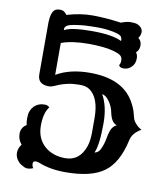

<svg xmlns="http://www.w3.org/2000/svg" viewBox="-86 -829 800 925"><g transform="rotate(10 314.0 -366.5)"><path d="M138.2 17.6Q113.3 28.8 94.7 20.3Q76.2 11.7 67.4 2.4Q47.9 -17.6 47.9 -41.5Q47.9 -65.4 63.5 -84Q44.4 -105.5 44.4 -135.3Q44.4 -165 70.8 -181.6Q67.4 -193.8 67.4 -214.8Q67.4 -235.8 72.5 -249Q77.6 -262.2 86.9 -272.5Q107.9 -293.9 139.6 -293.9Q153.3 -293.9 163.6 -284.7Q138.7 -252.9 138.7 -190.9Q138.7 -127.9 180.7 -90.8Q220.2 -56.6 281.2 -56.6Q351.6 -56.6 377.9 -132.8Q387.2 -161.1 387.2 -202.1V-270.5Q387.2 -371.6 336.9 -405.3Q320.3 -417 289.3 -417Q258.3 -417 233.9 -411.9Q209.5 -406.7 193.4 -400.4Q177.2 -394 166.3 -388.9Q155.3 -383.8 143.1 -383.8Q86.4 -383.8 88.4 -436.5V-688.5Q90.3 -737.8 109.4 -751Q117.2 -756.8 135.5 -756.8Q153.8 -756.8 167 -737.3Q232.4 -756.8 292.2 -756.8Q352.1 -756.8 432.6 -746.1Q459.5 -756.8 479 -756.8Q498.5 -756.8 507.3 -754.2Q516.1 -751.5 523.4 -746.1Q538.6 -734.4 538.6 -718.5Q538.6 -702.6 527.8 -688.5Q544.4 -676.3 544.4 -653.8Q544.4 -631.3 528.8 -618.2Q537.6 -606.4 537.6 -591.1Q537.6 -575.7 533.7 -565.9Q529.8 -556.2 522.5 -548.8Q506.3 -531.2 483.9 -531.2Q462.4 -531.2 459.5 -543.9Q465.8 -550.8 465.8 -566.7Q465.8 -582.5 455.8 -590.6Q445.8 -598.6 423.8 -605Q376.5 -618.7 296.6 -618.7Q216.8 -618.7 164.1 -599.6V-443.4Q230 -482.4 328.1 -482.4Q484.9 -482.4 543.9 -384.3Q563 -352.1 569.1 -325.7Q575.2 -299.3 580.6 -290.8Q585.9 -282.2 592.8 -275.4Q602.1 -264.6 619.1 -254.9Q578.1 -231.9 570.3 -195.8Q545.4 -81.1 481.4 -35.2Q418.9 9.8 293.9 9.8Q217.8 9.8 163.1 -12.7Q153.3 -16.6 145.5 -16.6Q131.3 -16.6 131.3 -4.4Q131.3 7.8 138.2 17.6ZM168 -663.1Q203.1 -682.1 302.7 -682.1Q402.3 -682.1 448.2 -659.2Q449.7 -673.8 441.7 -682.4Q433.6 -690.9 399.4 -697.5Q365.2 -704.1 326.9 -704.1Q288.6 -704.1 266.4 -702.6Q244.1 -701.2 225.6 -698.2Q185.5 -692.9 175.5 -683.8Q165.5 -674.8 168 -663.1ZM403.3 -391.6Q434.1 -336.4 434.1 -255.4Q434.1 -145 415.5 -107.9Q432.6 -111.3 440.9 -125.5Q454.6 -149.9 461.4 -187.7Q468.3 -225.6 478 -238.5Q487.8 -251.5 499 -255.4Q484.9 -259.8 475.6 -273.9Q466.3 -288.1 460.9 -314.9Q455.6 -341.8 438.7 -365.2Q421.9 -388.7 403.3 -391.6Z"/></g></svg>

Font: Rye
Style: Regular
Weight: 400
Designer: Nicole Fally
Foundry: Nicole Fally
Version: Version 1.001